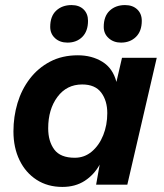

<svg xmlns="http://www.w3.org/2000/svg" viewBox="-20 -728 645 757"><path d="M226 9Q168 9 124.5 -19Q81 -47 57 -96.5Q33 -146 33 -210Q33 -268 49 -321.5Q65 -375 97.5 -417.5Q130 -460 177.5 -485Q225 -510 287 -510Q342 -510 383.5 -484.5Q425 -459 439 -405L461 -500H598L482 0H359L373 -79Q351 -39 314 -15Q277 9 226 9ZM275 -106Q313 -106 342 -130.5Q371 -155 387 -195Q403 -235 403 -282Q403 -331 379 -363Q355 -395 304 -395Q243 -395 206.5 -346Q170 -297 170 -222Q170 -171 194 -138.5Q218 -106 275 -106ZM457 -560Q428 -560 408.5 -577.5Q389 -595 389 -622Q389 -664 412.5 -686Q436 -708 473 -708Q503 -708 521 -691Q539 -674 539 -646Q539 -605 516 -582.5Q493 -560 457 -560ZM246 -560Q216 -560 197 -577.5Q178 -595 178 -622Q178 -664 201.5 -686Q225 -708 262 -708Q292 -708 309.5 -691Q327 -674 327 -646Q327 -605 304.5 -582.5Q282 -560 246 -560Z"/></svg>

Font: Prodigy Sans SemiBold
Style: Italic
Weight: 600
Italic angle: -13°
Designer: Wei Huang
Foundry: Wei Huang
Version: Version 1.003; ttfautohint (v1.8.3)